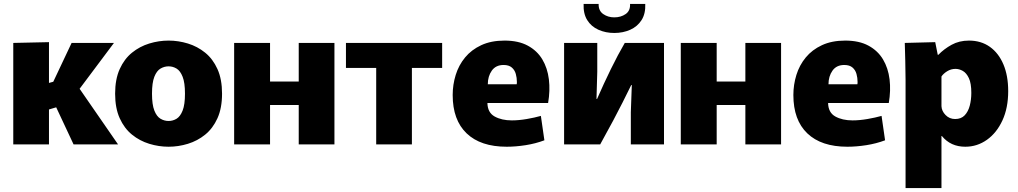

<svg xmlns="http://www.w3.org/2000/svg" viewBox="-20 -740 5217 984"><path d="M48 -520 231 -524V-315L253 -321L347 -520H564L388 -285L585 0H357L268 -190L231 -179V0H48Z M844 12Q794 12 745 -3Q696 -18 656.5 -50Q617 -82 593.5 -134Q570 -186 570 -260Q570 -334 593.5 -386Q617 -438 656.5 -470Q696 -502 745 -517Q794 -532 844 -532Q894 -532 943 -517Q992 -502 1031.5 -470Q1071 -438 1094.5 -386Q1118 -334 1118 -260Q1118 -186 1094.5 -134Q1071 -82 1031.5 -50Q992 -18 943 -3Q894 12 844 12ZM844 -120Q866 -120 885 -131.5Q904 -143 916 -173.5Q928 -204 928 -260Q928 -316 916 -346.5Q904 -377 885 -388.5Q866 -400 844 -400Q822 -400 802.5 -388.5Q783 -377 771 -346.5Q759 -316 759 -260Q759 -204 771 -173.5Q783 -143 802.5 -131.5Q822 -120 844 -120Z M1180 -520H1364V-322H1511V-520H1694V0H1511V-202H1364V0H1180Z M1908 0V-392H1753V-520H2246V-392H2091V0Z M2577 12Q2443 12 2371.5 -56.5Q2300 -125 2300 -253Q2300 -306 2315.5 -356Q2331 -406 2363.5 -445.5Q2396 -485 2446.5 -508.5Q2497 -532 2566 -532Q2637 -532 2685 -506Q2733 -480 2759.5 -435.5Q2786 -391 2793 -333.5Q2800 -276 2789 -212H2478Q2479 -163 2515 -143Q2551 -123 2603 -123Q2639 -123 2679.5 -130Q2720 -137 2752 -146L2770 -21Q2725 -4 2674 4Q2623 12 2577 12ZM2561 -407Q2521 -407 2500.5 -378Q2480 -349 2480 -308H2628Q2629 -312 2629 -315Q2629 -318 2629 -321Q2629 -341 2623.5 -361Q2618 -381 2603 -394Q2588 -407 2561 -407Z M2871 0V-520H3041V-372L3037 -233H3040Q3074 -311 3110.5 -385.5Q3147 -460 3182 -520H3383V0H3213V-165L3218 -304H3215Q3207 -288 3170 -213.5Q3133 -139 3056 0ZM3128 -571Q3084 -571 3047 -587.5Q3010 -604 2989.5 -637Q2969 -670 2971 -720H3048Q3047 -685 3071.5 -668Q3096 -651 3128 -651Q3162 -651 3186.5 -668Q3211 -685 3209 -720H3287Q3289 -670 3268 -637Q3247 -604 3210 -587.5Q3173 -571 3128 -571Z M3469 -520H3653V-322H3800V-520H3983V0H3800V-202H3653V0H3469Z M4323 12Q4189 12 4117.5 -56.5Q4046 -125 4046 -253Q4046 -306 4061.5 -356Q4077 -406 4109.5 -445.5Q4142 -485 4192.5 -508.5Q4243 -532 4312 -532Q4383 -532 4431 -506Q4479 -480 4505.5 -435.5Q4532 -391 4539 -333.5Q4546 -276 4535 -212H4224Q4225 -163 4261 -143Q4297 -123 4349 -123Q4385 -123 4425.5 -130Q4466 -137 4498 -146L4516 -21Q4471 -4 4420 4Q4369 12 4323 12ZM4307 -407Q4267 -407 4246.5 -378Q4226 -349 4226 -308H4374Q4375 -312 4375 -315Q4375 -318 4375 -321Q4375 -341 4369.5 -361Q4364 -381 4349 -394Q4334 -407 4307 -407Z M4621 -331Q4621 -377 4619.5 -428Q4618 -479 4617 -520L4773 -524L4786 -459H4789Q4818 -489 4857 -510.5Q4896 -532 4946 -532Q5008 -532 5053 -500Q5098 -468 5122.5 -410Q5147 -352 5147 -273Q5147 -187 5117.5 -123Q5088 -59 5038 -23.5Q4988 12 4927 12Q4852 12 4807 -43H4805V224H4621ZM4875 -130Q4906 -130 4924 -149Q4942 -168 4950 -198.5Q4958 -229 4958 -264Q4958 -313 4945.5 -339.5Q4933 -366 4914.5 -376.5Q4896 -387 4877 -387Q4854 -387 4834.5 -375Q4815 -363 4805 -348V-196Q4806 -171 4826 -150.5Q4846 -130 4875 -130Z"/></svg>

Font: Murecho ExtraBold
Style: Regular
Weight: 800
Designer: Neil Summerour
Foundry: Positype
Version: Version 1.010; ttfautohint (v1.8.3)